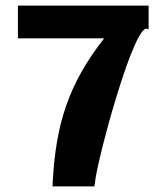

<svg xmlns="http://www.w3.org/2000/svg" viewBox="-20 -656 593 686"><path d="M317 10 319 1V0C323 -72 464 -595 509 -551L511 -553V-636H44V-519H352C226 -357 179 -216 168 0V10Z"/></svg>

Font: Falling Sky
Style: SeBd
Weight: 600
Designer: Paul D. Hunt
Foundry: Adobe Systems Incorporated
Version: Version 1.02